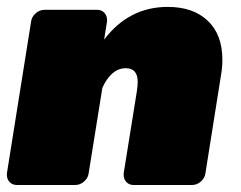

<svg xmlns="http://www.w3.org/2000/svg" viewBox="-23 -528 689 548"><path d="M-3.3 -28.3V-33.3L65.8 -466.7Q67.5 -480 78.8 -490Q90 -500 104.2 -500H254.2Q266.7 -500 274.6 -491.7Q282.5 -483.3 282.5 -471.7V-466.7L274.2 -415Q345 -508.3 455.8 -508.3Q528.3 -508.3 570 -468.8Q611.7 -429.2 611.7 -357.5Q611.7 -335.8 608.3 -316.7L563.3 -33.3Q561.7 -20 550.4 -10Q539.2 0 525 0H358.3Q345.8 0 337.9 -8.3Q330 -16.7 330 -28.3V-33.3L367.5 -266.7Q370 -283.3 370 -294.2Q370 -333.3 335.8 -333.3Q295 -333.3 269.2 -277.5L230 -33.3Q228.3 -20 217.1 -10Q205.8 0 191.7 0H25Q12.5 0 4.6 -8.3Q-3.3 -16.7 -3.3 -28.3Z"/></svg>

Font: BoonTook Mon
Style: Italic
Weight: 400
Italic angle: -9°
Designer: Sungsit Sawaiwan
Foundry: FontUni
Version: Version 3.0